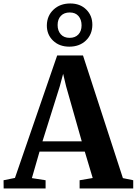

<svg xmlns="http://www.w3.org/2000/svg" viewBox="-48 -1058 768 1078"><path d="M36 -59 273 -746.5H418L642 -58L700 -46V0H399V-46L472.5 -58.5L428 -207H174L131 -58L208 -46V0H-27.5L-28 -46ZM411 -264.5 323 -574 306.5 -643.5 287.5 -573 190.5 -264.5ZM341 -796Q285 -796 249.8 -830Q214.5 -864 215 -916Q216 -970 252.8 -1004.2Q289.5 -1038.5 346.5 -1038.5Q402 -1038.5 436.5 -1004.2Q471 -970 470.5 -918Q470 -864.5 434 -830.2Q398 -796 341 -796ZM343 -845.5Q374 -845.5 392 -864.5Q410 -883.5 410 -915.5Q410 -947.5 392.8 -967.8Q375.5 -988 343.5 -988Q312 -988 293.8 -969Q275.5 -950 275.5 -917.5Q275.5 -885.5 293.2 -865.5Q311 -845.5 343 -845.5Z"/></svg>

Font: Merriweather 60pt
Style: Bold
Weight: 700
Version: Version 2.100